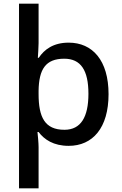

<svg xmlns="http://www.w3.org/2000/svg" viewBox="-20 -780 660 1040"><path d="M568 -270C568 -453 481 -549 352 -549C269 -549 220 -512 190 -467H185C186 -485 189 -523 189 -546V-760H83V240H189V17C189 -4 185 -48 183 -65H189C220 -24 270 10 352 10C482 10 568 -87 568 -270ZM459 -272C459 -146 418 -77 329 -77C222 -77 189 -146 189 -271V-289C191 -405 227 -462 328 -462C418 -462 459 -399 459 -272Z"/></svg>

Font: Noto Sans Gujarati UI Medium
Style: Regular
Weight: 500
Designer: Jelle Bosma - Monotype Design Team, Universal Thirst
Foundry: Monotype Imaging Inc.
Version: Version 2.106